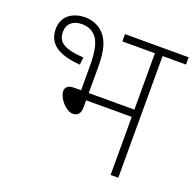

<svg xmlns="http://www.w3.org/2000/svg" viewBox="-114 -751 884 870"><g transform="rotate(20 328.0 -316.0)"><path d="M155 -632C95 -632 46 -600 46 -537C46 -462 104 -430 204 -422L208 -458C107 -464 81 -490 81 -537C81 -571 105 -598 150 -598C181 -598 206 -588 225 -561C240 -536 249 -502 249 -428V-315H216C185 -315 174 -301 174 -284C174 -252 215 -202 250 -202C272 -202 286 -215 286 -247V-280H506V0H543V-587H656V-622H349V-587H506V-315H286V-440C286 -527 270 -562 250 -588C225 -619 189 -632 155 -632Z"/></g></svg>

Font: Noto Sans ExtraLight
Style: Italic
Weight: 200
Italic angle: -12°
Designer: Monotype Design Team
Foundry: Monotype Imaging Inc.
Version: Version 2.013